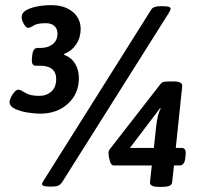

<svg xmlns="http://www.w3.org/2000/svg" viewBox="-20 -724 790 745"><path d="M136 -283Q114 -283 86 -287.5Q58 -292 37.5 -302Q17 -312 17 -329Q17 -335 22.5 -346.5Q28 -358 36 -367Q44 -376 51 -376Q59 -376 78 -364Q97 -352 132 -352Q161 -352 179.5 -369Q198 -386 198 -417Q198 -469 135 -469H118Q101 -469 104 -498L105 -509Q108 -538 126 -538H137Q166 -538 184.5 -552.5Q203 -567 203 -594Q203 -612 191.5 -623Q180 -634 158 -634Q124 -634 110.5 -625Q97 -616 89 -616Q81 -616 72.5 -631Q64 -646 64 -658Q64 -674 81 -684Q98 -694 124.5 -699Q151 -704 179 -704Q230 -704 261.5 -678.5Q293 -653 293 -611Q293 -578 275.5 -552Q258 -526 228 -514V-512Q258 -500 272 -476Q286 -452 286 -421Q286 -360 243.5 -321.5Q201 -283 136 -283ZM173 0Q143 0 143 -10Q143 -14 151 -26L567 -687Q575 -700 603 -700H610Q628 -700 635 -697.5Q642 -695 642 -690Q642 -684 632 -669L221 -17Q214 -7 205.5 -3.5Q197 0 180 0ZM595 1Q561 1 562 -17L569 -82H421Q411 -82 406 -100Q401 -118 401 -129Q401 -139 406 -145L602 -397Q608 -405 617 -406.5Q626 -408 638 -408H654Q689 -408 687 -389L662 -150H685Q693 -150 697.5 -144Q702 -138 700 -121L699 -111Q696 -82 677 -82H655L648 -17Q647 1 611 1ZM484 -150H577L586 -234Q592 -285 604 -303L601 -304Z"/></svg>

Font: Asap
Style: Bold Italic
Weight: 700
Italic angle: -6°
Designer: Pablo Cosgaya
Foundry: Omnibus-Type
Version: Version 3.001; ttfautohint (v1.8.3)